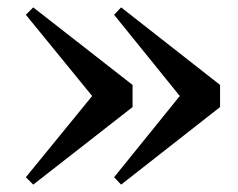

<svg xmlns="http://www.w3.org/2000/svg" viewBox="-20 -544 644 520"><path d="M308 -524 576 -314V-254L308 -44L289 -64L496 -320V-248L289 -504ZM70 -524 339 -314V-254L70 -44L50 -64L259 -320V-248L50 -504Z"/></svg>

Font: Noto Serif SC ExtraLight ExtraBold
Style: Regular
Weight: 800
Version: Version 2.002-H1;hotconv 1.1.0;makeotfexe 2.6.0